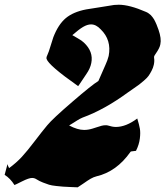

<svg xmlns="http://www.w3.org/2000/svg" viewBox="-53 -800 707 820"><path d="M148.9 -265.1Q128.4 -240.7 95.9 -198Q63.5 -155.3 40.3 -130.1Q17.1 -105 -14.2 -82Q-20 -93.3 -21 -99.1L-33.2 -53.2Q-9.3 -38.6 8.8 -9.8Q13.2 -11.2 41.7 -25.6Q70.3 -40 84 -40Q94.2 -40 103 -34.2Q115.2 -26.4 130.4 -20.5Q145.5 -14.6 156.2 -11.2Q167 -7.8 187.7 -5.6Q208.5 -3.4 215.8 -2.9Q223.1 -2.4 248.8 -1.2Q274.4 0 278.8 0Q287.1 -4.9 304 -16.8Q320.8 -28.8 333.7 -36.4Q346.7 -43.9 358.9 -46.9Q444.8 -66.9 503.9 -150.9Q504.9 -152.8 507.6 -153.3Q510.3 -153.8 516.8 -154.5Q523.4 -155.3 527.8 -155.8Q541 -182.1 544.2 -207.8Q547.4 -233.4 544.4 -250.2Q541.5 -267.1 533.2 -293.9Q484.9 -257.8 441.9 -257.8Q427.2 -257.8 407.2 -264.2Q405.3 -265.1 397 -265.1Q389.6 -265.1 380.9 -262.9Q372.1 -260.7 360.4 -256.6Q348.6 -252.4 342.8 -251Q324.2 -245.1 306.2 -245.1Q278.3 -245.1 242.2 -264.2Q251 -269.5 261.5 -276.1Q272 -282.7 277.3 -286.1Q282.7 -289.6 288.8 -292.7Q294.9 -295.9 299.8 -297.9Q392.6 -331.5 494.1 -405.8Q498 -408.7 516.8 -421.6Q535.6 -434.6 541.5 -439Q547.4 -443.4 561.3 -455.3Q575.2 -467.3 581.3 -475.8Q587.4 -484.4 594.2 -497.3Q601.1 -510.3 604 -523.9Q607.4 -540 605 -553.2V-558.1Q606 -562.5 612.8 -571.8Q629.4 -595.7 631.8 -610.8Q637.2 -634.8 624 -672.9Q623 -674.8 619.9 -683.6Q616.7 -692.4 615.5 -695.3Q614.3 -698.2 610.8 -705.8Q607.4 -713.4 605.2 -716.8Q603 -720.2 598.9 -726.1Q594.7 -731.9 591.1 -735.4Q587.4 -738.8 582 -742.7Q576.7 -746.6 570.8 -749Q500 -779.8 454.1 -779.8Q433.6 -779.8 416 -775.9Q399.4 -772.9 365.5 -767.8Q331.5 -762.7 314.9 -759.8Q259.3 -749 227.5 -722.2Q195.8 -695.3 174.8 -641.1Q170.9 -630.9 163.1 -604.2Q155.3 -577.6 148.9 -564Q144 -554.2 146 -548.3Q154.3 -521 280.8 -432.1L287.1 -440.9L315.9 -483.9Q332.5 -507.8 336.9 -530.8Q346.7 -579.6 305.2 -618.2Q296.9 -626.5 278.6 -636.7Q260.3 -647 255.9 -649.9Q283.7 -674.3 302 -685.1Q320.3 -695.8 335.9 -695.8Q357.4 -695.8 377 -674.8Q424.3 -628.9 411.1 -561Q406.2 -541.5 397 -522L367.2 -454.1Q340.3 -438 255.9 -365.2Q171.4 -292.5 148.9 -265.1Z"/></svg>

Font: Sonetni venez Italic
Style: Regular
Weight: 400
Italic angle: -14°
Designer: Alja Herlah
Foundry: Type Salon
Version: Version 1.000;hotconv 1.0.109;makeotfexe 2.5.65596